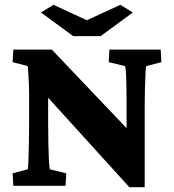

<svg xmlns="http://www.w3.org/2000/svg" viewBox="-20 -782 732 808"><path d="M512.7 -193.4V-321.3Q512.7 -365.2 512.2 -405.3Q511.7 -445.3 510.3 -472.2Q508.8 -499 505.9 -503.9L437.5 -520.5L440.4 -573.2H656.2L659.2 -520.5L595.7 -503.9Q593.8 -499 592.3 -472.2Q590.8 -445.3 589.8 -405.3Q588.9 -365.2 588.9 -321.3V-150.4Q588.9 -100.6 588.9 -64.5Q588.9 -28.3 588.9 5.9H524.4L120.1 -439.5L182.6 -440.4V-267.6Q182.6 -216.8 183.6 -174.3Q184.6 -131.8 186 -104Q187.5 -76.2 190.4 -69.3L258.8 -52.7L255.9 0H36.1L33.2 -52.7L96.7 -69.3Q98.6 -76.2 99.6 -105.5Q100.6 -134.8 101.6 -178.2Q102.5 -221.7 102.5 -267.6V-384.8Q102.5 -403.3 101.6 -428.7Q100.6 -454.1 99.1 -475.6Q97.7 -497.1 96.7 -503.9L33.2 -520.5L36.1 -573.2H198.2L559.6 -193.4ZM152.3 -729.5 205.1 -761.7 378.9 -681.6H312.5L486.3 -761.7L539.1 -729.5L403.3 -629.9H288.1Z"/></svg>

Font: Crimson Pro ExtraBold
Style: Regular
Weight: 800
Designer: Jacques Le Bailly
Foundry: Baron von Fonthausen
Version: Version 1.003